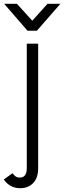

<svg xmlns="http://www.w3.org/2000/svg" viewBox="-61 -731 338 1011"><path d="M-41 214 5 181Q12 191 20.5 197.5Q29 204 43 204Q80 204 80 155V-501H140V155Q140 205 114 232.5Q88 260 45 260Q17 260 -5 247.5Q-27 235 -41 214ZM-39 -711H28L109 -622L189 -711H257L133 -569H84Z"/></svg>

Font: Bellota Text
Style: Regular
Weight: 400
Designer: Kemie Guaida
Foundry: Kemie Guaida
Version: Version 4.001